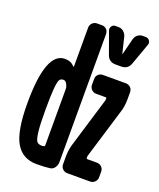

<svg xmlns="http://www.w3.org/2000/svg" viewBox="-144 -858 788 954"><g transform="rotate(20 250.0 -380.5)"><path d="M460 -769.5Q472.7 -769.5 480 -759.3Q487.3 -749 483.4 -737.3L442.4 -623Q430.7 -589.8 394.5 -589.8H365.2Q330.1 -589.8 318.4 -623L277.3 -737.3Q273.4 -749 280.3 -759.3Q287.1 -769.5 299.8 -769.5H315.4Q331.1 -769.5 342.3 -760.3Q353.5 -751 358.4 -736.3L378.9 -651.4Q378.9 -650.4 379.9 -650.4Q380.9 -650.4 380.9 -651.4L402.3 -736.3Q406.2 -751 417.5 -760.3Q428.7 -769.5 445.3 -769.5ZM445.3 -519.5Q460 -519.5 470.2 -509.8Q480.5 -500 480.5 -485.4V-446.3Q480.5 -408.2 469.7 -377L390.6 -116.2Q389.6 -113.3 389.6 -106.4V-105.5Q389.6 -100.6 394.5 -99.6H445.3Q460 -99.6 470.2 -89.8Q480.5 -80.1 480.5 -65.4V-35.2Q480.5 -20.5 470.2 -10.3Q460 0 445.3 0H325.2Q310.5 0 300.3 -9.8Q290 -19.5 290 -35.2V-74.2Q290 -112.3 299.8 -142.6L378.9 -404.3Q379.9 -407.2 379.9 -414.1V-415Q379.9 -419.9 375 -419.9H325.2Q310.5 -419.9 300.3 -430.2Q290 -440.4 290 -455.1V-485.4Q290 -500 299.8 -509.8Q309.6 -519.5 325.2 -519.5ZM174.8 -93.8V-389.6Q174.8 -396.5 173.8 -400.4Q165 -430.7 147.5 -429.7Q134.8 -429.7 128.4 -419.9Q122.1 -410.2 118.7 -373Q115.2 -335.9 115.2 -259.8Q115.2 -180.7 119.6 -144Q124 -107.4 131.8 -96.2Q139.6 -85 159.2 -85Q165 -85 170.9 -86.9Q174.8 -87.9 174.8 -93.8ZM235.4 -750Q250 -750 259.8 -740.2Q269.5 -730.5 269.5 -714.8V-38.1Q269.5 -22.5 260.3 -9.3Q251 3.9 236.3 5.9Q209 9.8 166 9.8Q90.8 9.8 55.2 -51.3Q19.5 -112.3 19.5 -259.8Q19.5 -529.3 120.1 -530.3Q153.3 -530.3 170.9 -508.8Q172.9 -507.8 174.8 -509.8V-714.8Q174.8 -729.5 185.1 -739.7Q195.3 -750 210 -750Z"/></g></svg>

Font: Rounded-L Mgen+ 1mn bold
Style: Bold
Weight: 700
Designer: [Source Han Sans]
Ryoko NISHIZUKA  (kana & ideographs); Paul D. Hunt (Latin, Greek & Cyrillic); Wenlong ZHANG  (bopomofo
Version: Version 1.059.20150602